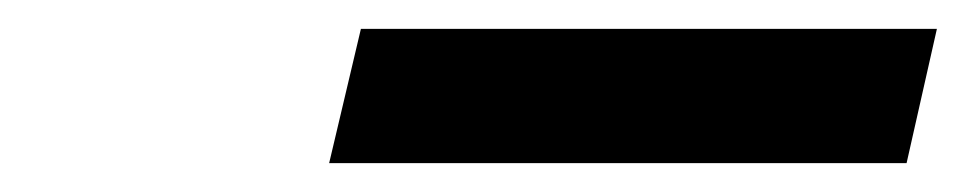

<svg xmlns="http://www.w3.org/2000/svg" viewBox="-20 -715 669 133"><path d="M208 -602 230 -695H629L608 -602Z"/></svg>

Font: Coval
Style: ExtraBold Italic
Weight: 800
Foundry: Context Ltd
Version: Version 001.000